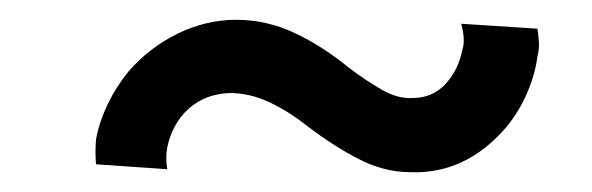

<svg xmlns="http://www.w3.org/2000/svg" viewBox="-20 -347 598 194"><path d="M149 -176 77 -181Q76 -193 77 -206Q80 -223 88.5 -241Q97 -259 110 -275Q131 -299 159.5 -313Q188 -327 219 -327Q249 -327 277 -314Q305 -301 332 -279Q349 -266 365.5 -256.5Q382 -247 397 -248Q417 -248 430 -262Q443 -276 447 -296Q449 -302 448.5 -309Q448 -316 446 -323L523 -318Q524 -312 524.5 -304.5Q525 -297 523 -290Q521 -273 513 -254Q505 -235 492 -219Q451 -171 395 -173Q368 -173 342 -186.5Q316 -200 290 -220Q271 -235 251.5 -244Q232 -253 212 -253Q187 -252 170.5 -237Q154 -222 149 -198Q148 -193 148 -187.5Q148 -182 149 -176Z"/></svg>

Font: Von Book
Style: Italic
Weight: 400
Version: Version 4.000; ttfautohint (v1.8.4.7-5d5b)